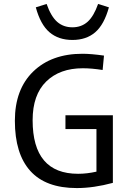

<svg xmlns="http://www.w3.org/2000/svg" viewBox="-20 -936 654 971"><path d="M476.1 -916 530.8 -898.9Q506.8 -812 461.7 -772.9Q416.5 -733.9 346.2 -733.9Q275.9 -733.9 230.2 -772.9Q184.6 -812 161.1 -898.9L215.8 -916Q237.8 -853 269.3 -825.4Q300.8 -797.9 346.2 -797.9Q391.6 -797.9 422.9 -825.7Q454.1 -853.5 476.1 -916ZM499 -582Q443.8 -590.8 398.9 -590.8Q282.2 -590.8 213.6 -523.7Q145 -456.5 145 -328.1Q145 -57.1 375 -57.1Q419.4 -57.1 467.8 -67.9V-283.2H311V-353H550.8V-11.2Q453.6 15.1 368.2 15.1Q211.4 15.1 133.3 -71.5Q55.2 -158.2 55.2 -325.2Q55.2 -484.4 147.9 -574.2Q240.7 -664.1 397 -664.1Q440.9 -664.1 505.9 -654.8Z"/></svg>

Font: IntelOne Mono
Style: Regular
Weight: 400
Designer: Fred Shallcrass
Foundry: Frere-Jones Type LLC
Version: Version 1.200;hotconv 1.1.0;makeotfexe 2.6.0;FJTRelease1.2